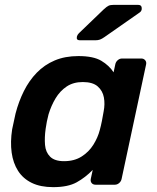

<svg xmlns="http://www.w3.org/2000/svg" viewBox="-20 -761 646 791"><path d="M199 10Q147 10 111 -7.5Q75 -25 54.5 -57Q34 -89 28 -132.5Q22 -176 30 -228Q34 -246 37 -260.5Q40 -275 44 -293Q57 -343 78.5 -386Q100 -429 131.5 -461.5Q163 -494 205.5 -512Q248 -530 303 -530Q365 -530 397.5 -510.5Q430 -491 448 -463L455 -496Q457 -506 465 -513Q473 -520 483 -520H562Q572 -520 578 -513Q584 -506 582 -496L481 -24Q479 -14 471 -7Q463 0 453 0H374Q363 0 357.5 -7Q352 -14 354 -24L362 -61Q332 -30 296 -10Q260 10 199 10ZM244 -97Q286 -97 316 -116Q346 -135 364.5 -164.5Q383 -194 391 -225Q396 -243 400 -263.5Q404 -284 407 -302Q413 -332 408 -359.5Q403 -387 382.5 -405Q362 -423 321 -423Q282 -423 254.5 -404.5Q227 -386 209 -356Q191 -326 180 -290Q176 -275 173 -260Q170 -245 168 -230Q163 -194 165.5 -164Q168 -134 186.5 -115.5Q205 -97 244 -97ZM309 -595Q293 -595 297 -611Q299 -618 305 -624L408 -723Q420 -734 427.5 -737.5Q435 -741 449 -741H549Q565 -741 564 -724Q563 -715 556 -710L410 -608Q400 -601 392 -598Q384 -595 372 -595Z"/></svg>

Font: Rubik Medium
Style: Italic
Weight: 500
Italic angle: -12°
Designer: Hubert and Fischer
Foundry: Hubert and Fischer
Version: Version 2.300;gftools[0.9.30]